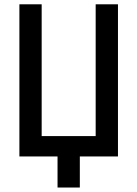

<svg xmlns="http://www.w3.org/2000/svg" viewBox="-20 -713 626 875"><path d="M416 0V-693.4H517.6V0ZM242.2 141.6V-63.5H343.8V141.6ZM68.4 0V-92.8H517.6V0ZM68.4 0V-693.4H169.9V0Z"/></svg>

Font: Cascadia Mono
Style: Regular
Weight: 400
Monospace: yes
Designer: Aaron Bell
Foundry: Saja Typeworks
Version: Version 2404.023